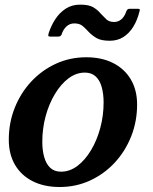

<svg xmlns="http://www.w3.org/2000/svg" viewBox="-20 -774 644 808"><path d="M442 -602.5Q474.5 -602.5 499 -618Q523.5 -633.5 540.8 -661.2Q558 -689 567 -726Q569 -732 568 -734.5Q567 -737 560 -737H526Q519 -737 516.5 -734.2Q514 -731.5 511.5 -726Q504 -704 490.8 -692.8Q477.5 -681.5 460 -681.5Q439.5 -681.5 427.2 -693Q415 -704.5 404 -716.5Q392 -731.5 373.2 -743Q354.5 -754.5 317.5 -754.5Q283 -754.5 257 -737.8Q231 -721 213.2 -694Q195.5 -667 185 -635Q183 -627.5 183.2 -623.8Q183.5 -620 192 -620H225Q234 -620 238.5 -627Q245.5 -649.5 259.5 -662.5Q273.5 -675.5 292.5 -675.5Q315.5 -675.5 328.2 -664.2Q341 -653 352.5 -640.5Q366 -626 385.5 -614.2Q405 -602.5 442 -602.5ZM17 -186Q17 -125 43.2 -80.2Q69.5 -35.5 117.8 -11.2Q166 13 231 13Q299.5 13 358.8 -14.2Q418 -41.5 462.5 -89.2Q507 -137 532 -200Q557 -263 557 -334Q557 -395 530.5 -439.8Q504 -484.5 456 -508.8Q408 -533 343 -533Q274.5 -533 215.2 -505.8Q156 -478.5 111.5 -430.8Q67 -383 42 -320.2Q17 -257.5 17 -186ZM158 -177Q158 -233 172 -284.8Q186 -336.5 211 -378.2Q236 -420 268.2 -444.2Q300.5 -468.5 337 -468.5Q365.5 -468.5 383 -452Q400.5 -435.5 408.2 -407Q416 -378.5 416 -343Q416 -287.5 402 -235.5Q388 -183.5 363 -141.8Q338 -100 305.8 -75.8Q273.5 -51.5 237 -51.5Q208.5 -51.5 191.2 -68Q174 -84.5 166 -113Q158 -141.5 158 -177Z"/></svg>

Font: Besley SemiBold
Style: Italic
Weight: 600
Italic angle: -13°
Designer: Owen Earl
Foundry: indestructible type*
Version: Version 2.001